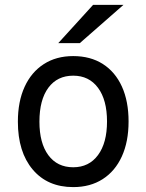

<svg xmlns="http://www.w3.org/2000/svg" viewBox="-20 -752 598 784"><path d="M279 12Q174 12 113.5 -59.8Q53 -131.5 53 -255Q53 -337.5 80.5 -397.5Q108 -457.5 158.8 -490.2Q209.5 -523 279 -523Q349 -523 399.8 -490.8Q450.5 -458.5 477.8 -398.5Q505 -338.5 505 -256Q505 -173.5 477.5 -113.2Q450 -53 399.2 -20.5Q348.5 12 279 12ZM279 -69Q343.5 -69 380.2 -118.8Q417 -168.5 417 -256Q417 -344 380.2 -393.5Q343.5 -443 279 -443Q214 -443 177.5 -393.8Q141 -344.5 141 -255Q141 -167.5 177.5 -118.2Q214 -69 279 -69ZM218 -576 360 -732H484L306 -576Z"/></svg>

Font: Undotted
Style: Regular
Weight: 400
Designer: Delve Withrington, Dave Bailey, Thomas Jockin
Foundry: Delve Fonts LLC
Version: Version 4.000